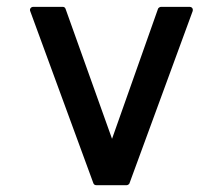

<svg xmlns="http://www.w3.org/2000/svg" viewBox="-20 -544 658 564"><path d="M68.8 -511.2Q66.9 -516.1 69.8 -520Q72.8 -523.9 78.1 -523.9H164.1Q170.9 -523.9 172.9 -517.1L309.1 -136.2L443.8 -517.1Q444.3 -520 447.5 -522Q450.7 -523.9 453.1 -523.9H536.1Q542 -523.9 544.7 -520.3Q547.4 -516.6 545.9 -511.2L360.8 -6.8Q360.4 -3.9 357.4 -2Q354.5 0 352.1 0H263.2Q255.9 0 253.9 -6.8Z"/></svg>

Font: Fragment Mono SemBd
Style: Regular
Weight: 600
Designer: Wei Huang based on Nimbus Sans by URW Studio, based on Helvetica by Max Miedinger.
Foundry: Wei Huang
Version: Version 1.011